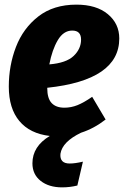

<svg xmlns="http://www.w3.org/2000/svg" viewBox="-20 -571 535 829"><path d="M495 -405Q495 -225 184 -192V-191Q184 -146 203 -126Q222 -106 258 -106Q287 -106 314.5 -117Q342 -128 378 -153L436 -55Q386 -16 330 2Q249 41 241 93Q237 135 281 135Q304 135 338 127L314 230Q282 238 248 238Q191 238 155.5 210Q120 182 120 134Q120 61 195 16Q109 6 63.5 -48.5Q18 -103 18 -197Q18 -288 49 -368.5Q80 -449 145.5 -500Q211 -551 310 -551Q396 -551 445.5 -510Q495 -469 495 -405ZM330 -400Q330 -439 292 -439Q254 -439 229.5 -397.5Q205 -356 193 -293Q266 -299 298 -329.5Q330 -360 330 -400Z"/></svg>

Font: Fira Sans Condensed ExtraBold
Style: Italic
Weight: 800
Width: 3
Italic angle: -8°
Designer: bBox Type GmbH & Carrois Corporate GbR & Edenspiekermann AG
Foundry: bBox Type GmbH & Carrois Corporate GbR & Edenspiekermann AG
Version: Version 4.301